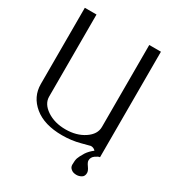

<svg xmlns="http://www.w3.org/2000/svg" viewBox="-212 -882 1090 1182"><g transform="rotate(30 333.0 -291.5)"><path d="M562.5 124Q562.5 147.5 545.9 157.2Q529.3 167 510.7 167Q500 167 489.3 164.1Q478.5 161.1 468.3 150.9Q458 140.6 458 124Q458 93.8 463.4 77.6Q468.8 61.5 488.3 29.3Q504.9 3.9 533.2 -17.6Q520.5 -32.2 500 -32.2Q498 -32.2 438.5 -16.1Q378.9 0 312.5 0Q185.5 0 113.8 -59.1Q42 -118.2 42 -208V-750H125V-167Q125 -115.2 179.7 -78.6Q234.4 -42 312.5 -42Q390.6 -42 445.3 -78.6Q500 -115.2 500 -167V-750H583V0Q572.3 0 551.8 14.6Q531.2 29.3 531.2 52.7Q531.2 65.4 546.9 86.9Q562.5 108.4 562.5 124Z"/></g></svg>

Font: okolaks
Style: Regular
Weight: 500
Version: Version 000.6.0